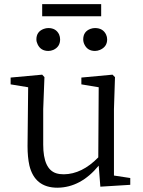

<svg xmlns="http://www.w3.org/2000/svg" viewBox="-20 -875 679 909"><path d="M374 -688.5Q374 -725.6 408.2 -738.3Q418.9 -742.2 429.7 -742.2Q467.8 -742.2 482.4 -710.9Q487.3 -700.2 487.3 -688.5Q487.3 -653.3 453.1 -638.7Q441.4 -633.8 429.7 -633.8Q394.5 -633.8 379.9 -664.1Q374 -675.8 374 -688.5ZM459 -855.5V-797.9H179.7V-855.5ZM209 -633.8Q172.9 -633.8 158.2 -665Q152.3 -676.8 152.3 -688.5Q152.3 -725.6 187.5 -738.3Q198.2 -742.2 209 -742.2Q245.1 -742.2 259.8 -711.9Q264.6 -700.2 264.6 -688.5Q264.6 -653.3 232.4 -638.7Q220.7 -633.8 209 -633.8ZM519.5 -43.9 596.7 -32.2V0L455.1 8.8L447.3 -90.8Q362.3 12.7 252 13.7Q144.5 13.7 119.1 -91.8Q110.4 -130.9 110.4 -183.6L113.3 -461.9L30.3 -475.6V-507.8L179.7 -521.5L190.4 -509.8L184.6 -358.4V-190.4Q184.6 -74.2 246.1 -54.7Q261.7 -49.8 282.2 -49.8Q368.2 -50.8 445.3 -129.9L447.3 -461.9L365.2 -475.6V-507.8L512.7 -521.5L524.4 -509.8L519.5 -358.4Z"/></svg>

Font: GenYoMin JP Regular
Style: Regular
Weight: 400
Version: Version 1.001;PS 1;hotconv 16.6.51;makeotf.lib2.5.65220 DEVE